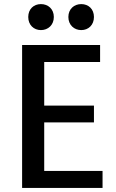

<svg xmlns="http://www.w3.org/2000/svg" viewBox="-20 -914 568 938"><path d="M243 -831C243 -792 215 -767 180 -767C145 -767 118 -792 118 -831C118 -870 145 -894 180 -894C215 -894 243 -870 243 -831ZM439 -831C439 -792 412 -767 377 -767C342 -767 314 -792 314 -831C314 -870 342 -894 377 -894C412 -894 439 -870 439 -831ZM481 4H88V-694H469V-611H196V-398H439V-316H196V-79H481Z"/></svg>

Font: Repo Medium
Style: Regular
Weight: 500
Designer: Stefan Peev
Foundry: Context Ltd
Version: Version 1.502